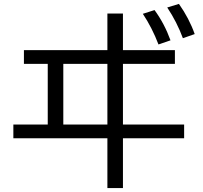

<svg xmlns="http://www.w3.org/2000/svg" viewBox="-20 -891 1030 976"><path d="M525.9 -822.3H605V-636.2H869.1V-566.4H605V-257.8H916V-188H605V64.9H525.9V-188H47.9V-257.8H222.7V-566.4H101.6V-636.2H525.9ZM301.8 -566.4V-257.8H525.9V-566.4ZM785.6 -665Q753.4 -749.5 706.1 -820.8L765.6 -839.8Q815.9 -771 846.7 -686ZM909.7 -696.8Q879.4 -778.8 830.1 -853L889.6 -871.1Q941.4 -797.9 969.7 -717.8Z"/></svg>

Font: FORM UDPGothic
Style: Regular
Weight: 400
Foundry: Pronama LLC
Version: Version 1.05101